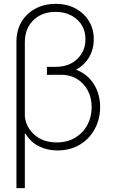

<svg xmlns="http://www.w3.org/2000/svg" viewBox="-20 -757 576 981"><path d="M265.1 -737.3Q323.7 -737.3 367.4 -712.9Q411.1 -688.5 435.3 -647.7Q459.5 -606.9 459 -557.1Q459.5 -506.8 435.8 -465.6Q412.1 -424.3 368.2 -400.9Q427.2 -378.9 459.5 -327.1Q491.7 -275.4 491.7 -209.5Q491.2 -147 463.6 -96.7Q436 -46.4 387 -17.3Q337.9 11.7 273.4 11.7Q221.2 11.7 178.2 -10Q135.3 -31.7 109.9 -74.7L106.9 -72.8V204.1H64V-544.9Q64 -601.1 89.4 -644.5Q114.7 -688 160.4 -712.6Q206.1 -737.3 265.1 -737.3ZM106.9 -162.6Q112.3 -106.9 156.5 -68.1Q200.7 -29.3 270 -29.3Q324.7 -29.3 364.7 -53.7Q404.8 -78.1 426.8 -119.4Q448.7 -160.6 448.2 -210.9Q448.2 -257.8 428.2 -295.2Q408.2 -332.5 372.6 -354Q336.9 -375.5 290 -375L219.7 -374.5V-415.5H264.2Q333.5 -415.5 375.2 -456.1Q417 -496.6 416.5 -557.1Q416.5 -618.7 373.5 -657.5Q330.6 -696.3 263.7 -696.3Q194.3 -696.3 150.6 -653.8Q106.9 -611.3 106.9 -541Z"/></svg>

Font: Inter Display Extra Light
Style: Regular
Weight: 200
Designer: Rasmus Andersson
Foundry: rsms
Version: Version 4.000;git-4fc901f